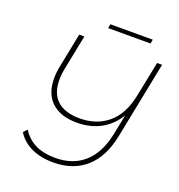

<svg xmlns="http://www.w3.org/2000/svg" viewBox="-161 -960 1111 1195"><g transform="rotate(20 394.5 -362.0)"><path d="M754 -700 653 -194Q624 -46 539.5 28.5Q455 103 325 103Q240 103 178 73.5Q116 44 83 -10L106 -35Q140 19 194 45.5Q248 72 327 72Q443 72 518 5Q593 -62 620 -196L646 -326Q602 -253 533.5 -216.5Q465 -180 377 -180Q270 -180 210.5 -234.5Q151 -289 151 -392Q151 -430 160 -475L205 -700H239L194 -475Q185 -432 185 -394Q185 -303 236.5 -257Q288 -211 384 -211Q496 -211 571.5 -274Q647 -337 673 -463L721 -700ZM365 -827H646L641 -800H360Z"/></g></svg>

Font: Montserrat Alternates ExLight
Style: Italic
Weight: 275
Italic angle: -11.3°
Designer: Julieta Ulanovsky
Foundry: Julieta Ulanovsky
Version: Version 7.200